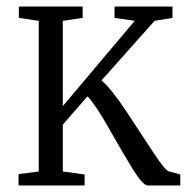

<svg xmlns="http://www.w3.org/2000/svg" viewBox="-20 -570 575 590"><path d="M534 0H434Q419 0 387 -52Q355 -104 315 -175Q275 -246 249 -274L173 -187V-43L240 -34V0H37V-35L99 -43V-506L38 -515V-550H234V-515L173 -506V-244L394 -506L332 -515V-550H510V-515L455 -506L292 -323Q323 -296 369 -226.5Q415 -157 451.5 -101Q488 -45 500 -43L534 -34Z"/></svg>

Font: Aikya
Style: Regular
Weight: 400
Designer: Neelakash Kshetrimayum (Latin subset based on Merriweather by Eben Sorkin)
Foundry: Brand New Type
Version: Version 1.00 b005